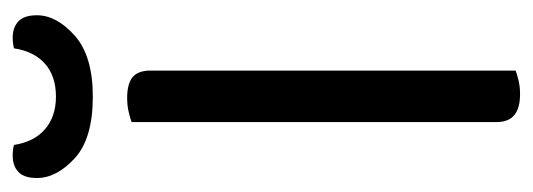

<svg xmlns="http://www.w3.org/2000/svg" viewBox="-288 -545 838 302"><g transform="rotate(-90 131.0 -394.0)"><path d="M90 -363H171V-2Q166 0 156 2.5Q146 5 134 5Q112 5 101 -4Q90 -13 90 -32ZM171 -296H90V-606Q95 -608 105.5 -610.5Q116 -613 128 -613Q150 -613 160.5 -604.5Q171 -596 171 -576ZM130 -725Q162 -725 181.5 -742Q201 -759 206 -791Q210 -792 214 -792.5Q218 -793 223 -793Q239 -793 248.5 -784Q258 -775 258 -755Q258 -724 226 -695.5Q194 -667 130 -667Q64 -667 33 -695.5Q2 -724 2 -755Q2 -775 11.5 -784Q21 -793 37 -793Q42 -793 46.5 -792.5Q51 -792 54 -791Q59 -759 79 -742Q99 -725 130 -725Z"/></g></svg>

Font: Baloo Tammudu 2
Style: Regular
Weight: 400
Designer: Maithili Shingre, Omkar Shende and Ek Type
Foundry: Ek Type
Version: Version 1.700